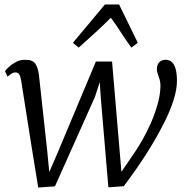

<svg xmlns="http://www.w3.org/2000/svg" viewBox="-20 -831 835 861"><path d="M151.5 10 124 -158.5 74.5 -472Q71 -490.5 65.8 -498.2Q60.5 -506 51 -506Q40 -507 31 -500.5Q22 -494 13.5 -487.5L2.5 -512Q6 -518 18.8 -530Q31.5 -542 50.5 -552.5Q69.5 -563 92 -563Q126.5 -563 138.2 -545.8Q150 -528.5 154.5 -496L191.5 -156.5L201 -59.5L239.5 -148.5L410 -555H482.5L516.5 -154.5L524.5 -60.5L586.5 -151.5Q601 -173 620 -206.2Q639 -239.5 656.8 -280Q674.5 -320.5 686.5 -362.5Q698.5 -404.5 699.5 -443Q700 -460.5 696 -474.2Q692 -488 687.8 -499Q683.5 -510 683.5 -520Q683.5 -541.5 694.5 -552.2Q705.5 -563 722 -563Q740 -563 751.2 -552.2Q762.5 -541.5 768 -520.2Q773.5 -499 773.5 -468Q773.5 -430 758.5 -382.8Q743.5 -335.5 718.2 -284.8Q693 -234 662 -182.5Q631 -131 598 -83.2Q565 -35.5 535 4L466 9L431.5 -398L427.5 -463.5L406 -397L226.5 4.5ZM333 -617.5 307 -639 450.5 -811H514L598 -639L569 -617.5Q544.5 -651 523.5 -684Q502.5 -717 477 -751.5Q444 -718 407.5 -685Q371 -652 333 -617.5Z"/></svg>

Font: Merriweather 28pt Light
Style: Italic
Weight: 300
Italic angle: -7.8°
Version: Version 2.101